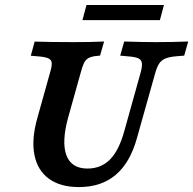

<svg xmlns="http://www.w3.org/2000/svg" viewBox="-20 -737 773 768"><path d="M129.6 -265.7 179.8 -445.2Q187.5 -470.7 187 -483.6Q186.4 -496.5 175.5 -502.5Q164.6 -508.6 138.6 -511L103.2 -514.1L118.6 -570.6Q185.5 -568.5 274.8 -568.5H276.2H275.4Q347.1 -568.5 396.4 -571L380.2 -514.5L363.2 -512.9Q343.7 -510.5 332.9 -504.1Q322.1 -497.6 315.7 -484.3Q309.3 -471 302.5 -445.2L253.3 -269.4Q225.7 -170.1 245.4 -116.5Q265.2 -62.8 329.8 -62.8Q384.1 -62.8 419.9 -98.9Q455.6 -135 476.8 -211.3L542.1 -445.2Q548.9 -469.4 547.7 -482.7Q546.5 -496 536.3 -502Q526 -508.1 503.4 -510.5L460.7 -514.5L476.8 -571Q549 -568.5 604.4 -568.5Q667.4 -568.5 732.9 -571L716.7 -514.5L684.6 -511.8Q656.4 -509.4 640.9 -502.7Q625.5 -496 616.9 -483.1Q608.2 -470.2 601 -445.2L527.6 -183.9Q500.2 -85.8 442.5 -37.3Q384.8 11.3 295.8 11.3Q221.2 11.3 175.6 -22.1Q129.9 -55.5 117.6 -117.9Q105.4 -180.4 129.6 -265.7ZM325.9 -716.9H635.8L619.6 -656.5H309.8Z"/></svg>

Font: Playfair Micro SmCond SmLight
Style: Italic
Weight: 360
Width: 4
Italic angle: -15.6°
Designer: Claus Eggers Sørensen
Foundry: Claus Eggers Sørensen
Version: Version 2.203;Glyphs 3.3 (3326)